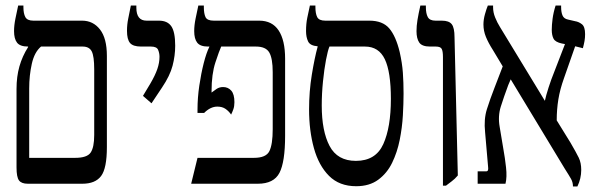

<svg xmlns="http://www.w3.org/2000/svg" viewBox="-20 -667 2167 697"><path d="M81 0Q58 0 49 -12Q40 -24 40 -59V-344Q40 -389 50.5 -426Q61 -463 82 -496V-498Q53 -498 42 -512Q31 -526 31 -554Q31 -575 36 -599.5Q41 -624 46 -647H65V-641Q65 -618 72 -605Q79 -592 101 -592H278Q318 -592 343 -560Q368 -528 368 -464V-133Q368 -56 347 -28Q326 0 279 0ZM86 -94H253Q296 -94 309 -113Q322 -132 322 -177V-415Q322 -463 313 -480.5Q304 -498 280 -498H129Q105 -478 95.5 -435.5Q86 -393 86 -346Z M530 -292 499 -319 526 -364Q543 -393 551 -416Q559 -439 559 -461Q559 -474 554 -486Q549 -498 528 -498H492Q463 -498 452 -511Q441 -524 441 -555Q441 -578 445.5 -599.5Q450 -621 455 -647H475V-639Q475 -592 512 -592H557Q588 -592 602 -571.5Q616 -551 616 -501Q616 -465 606.5 -428.5Q597 -392 568 -349Z M674 0 697 -94H902Q946 -94 958 -118.5Q970 -143 970 -198V-405Q970 -455 957.5 -476.5Q945 -498 909 -498H783Q776 -483 762 -440.5Q748 -398 748 -336V-331Q756 -337 766 -344Q776 -351 790 -351Q808 -351 819.5 -338Q831 -325 831 -296Q831 -281 827 -270Q823 -259 819 -251Q811 -263 799 -271.5Q787 -280 769 -280Q744 -280 721 -257H697V-269Q697 -312 703.5 -356Q710 -400 719.5 -437.5Q729 -475 740 -497V-498H735Q707 -498 696 -512Q685 -526 685 -554Q685 -575 690 -599.5Q695 -624 700 -647H720V-641Q720 -618 726 -605Q732 -592 756 -592H921Q968 -592 991.5 -556.5Q1015 -521 1015 -454V-174Q1015 -79 994.5 -39.5Q974 0 916 0Z M1273 9Q1212 9 1174.5 -28.5Q1137 -66 1119.5 -129.5Q1102 -193 1102 -270Q1102 -335 1112 -396Q1122 -457 1133 -497V-499Q1106 -501 1098.5 -516.5Q1091 -532 1091 -554Q1091 -581 1095.5 -602.5Q1100 -624 1105 -647H1125V-641Q1125 -618 1131.5 -605Q1138 -592 1161 -592H1321Q1369 -592 1393 -564Q1417 -536 1431 -478Q1440 -438 1442.5 -403Q1445 -368 1445 -327Q1445 -292 1442.5 -248Q1440 -204 1431 -159Q1422 -114 1403.5 -76Q1385 -38 1353 -14.5Q1321 9 1273 9ZM1148 -284Q1148 -191 1176.5 -137Q1205 -83 1272 -83Q1344 -83 1371.5 -144Q1399 -205 1399 -308Q1399 -406 1377 -452Q1355 -498 1305 -498H1176Q1170 -484 1163.5 -450Q1157 -416 1152.5 -371.5Q1148 -327 1148 -284Z M1588 7V-460Q1588 -481 1583.5 -489.5Q1579 -498 1562 -498H1541Q1512 -498 1502 -512.5Q1492 -527 1492 -554Q1492 -573 1495.5 -594.5Q1499 -616 1506 -647H1526V-641Q1526 -618 1533 -605Q1540 -592 1561 -592H1584Q1610 -592 1620 -579Q1630 -566 1630 -532L1642 -30Q1631 -17 1620 -9Q1609 -1 1599 7Z M1714 0V-45H1745Q1754 -45 1752 -60L1741 -187Q1736 -234 1747.5 -270.5Q1759 -307 1775 -348L1805 -426L1769 -486Q1753 -511 1744 -533Q1735 -555 1735 -578Q1735 -596 1740.5 -615.5Q1746 -635 1751 -647H1770V-640Q1770 -622 1777.5 -603.5Q1785 -585 1795 -569L1958 -301Q1962 -320 1971.5 -349.5Q1981 -379 1992 -406L2031 -507L2020 -509Q1996 -514 1989.5 -526.5Q1983 -539 1983 -559Q1983 -576 1986 -599Q1989 -622 1997 -647H2017V-641Q2017 -623 2022 -611Q2027 -599 2042 -596L2068 -590Q2081 -588 2092.5 -579Q2104 -570 2104 -543Q2104 -530 2102 -518.5Q2100 -507 2096 -492L2068 -499L2027 -382Q2013 -343 2007 -306.5Q2001 -270 2001 -230L2051 -149Q2072 -113 2081 -94.5Q2090 -76 2090 -50Q2090 -19 2076 10H2060Q2060 -5 2053 -17.5Q2046 -30 2030 -55L1834 -379L1825 -358Q1809 -315 1798 -280Q1787 -245 1794 -206L1808 -122Q1813 -95 1817 -59.5Q1821 -24 1815 0Z"/></svg>

Font: Noto Serif Hebrew ExtraCondensed Medium
Style: Regular
Weight: 500
Width: 2
Designer: Monotype Design Team
Foundry: Monotype Imaging Inc.
Version: Version 2.004; ttfautohint (v1.8.4.7-5d5b)